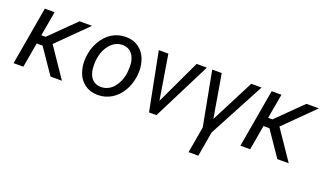

<svg xmlns="http://www.w3.org/2000/svg" viewBox="-74 -987 2753 1639"><g transform="rotate(20 1302.5 -167.5)"><path d="M357.4 0H460.9L279.3 -267.6L542.5 -528.3H429.2L202.1 -304.7H163.1L202.6 -528.3H113.8L22 0H110.8L149.9 -225.1H203.6Z M853 -538.1C850.6 -538.1 848.1 -538.1 845.7 -538.1C801.8 -538.1 760.7 -526.4 722.7 -503.4C685.1 -480 653.8 -446.3 628.9 -402.8C604 -359.4 589.4 -310.1 584.5 -255.4C583.5 -244.6 583 -233.9 583 -223.1C583 -187 589.4 -151.4 602.5 -115.2C615.7 -79.6 638.2 -49.8 669.9 -26.4C701.7 -2.9 739.3 9.3 783.2 9.8C785.6 9.8 788.1 9.8 790.5 9.8C834 9.8 874.5 -1.5 912.1 -23.9C949.7 -46.4 981 -78.6 1005.4 -120.1C1029.8 -161.6 1044.9 -208 1051.3 -259.3L1052.2 -270C1053.2 -281.7 1054.2 -293.5 1054.2 -305.2C1054.2 -340.3 1047.4 -376.5 1034.2 -412.6C1021 -448.7 998.5 -478.5 966.8 -502C935.1 -525.4 897.5 -537.6 853 -538.1ZM674.3 -266.1C681.6 -325.7 701.2 -373.5 732.9 -410.2C764.2 -446.3 802.2 -464.4 846.2 -464.4C847.2 -464.4 848.6 -464.4 849.6 -464.4C915.5 -461.9 956.5 -413.6 964.4 -335C964.8 -327.1 965.3 -318.4 965.3 -309.1C965.3 -294.4 964.4 -277.8 962.9 -259.3C958 -221.2 947.3 -186.5 930.2 -155.3C896.5 -92.8 846.2 -63.5 792 -63.5C790 -63.5 788.6 -63.5 786.6 -63.5C720.7 -65.4 679.7 -114.3 673.3 -190.9C672.4 -202.1 671.9 -212.9 671.9 -223.6C671.9 -234.4 672.4 -244.6 673.3 -254.9Z M1235.8 -528.3H1148.9L1252.4 0H1319.8L1585.9 -528.3H1492.7L1302.2 -123.5Z M1720.7 -528.3H1634.3L1727.1 -36.6L1685.5 203.1H1773.9L1813 -22.5L2082.5 -528.3H1988.8L1787.6 -135.7Z M2418 0H2521.5L2339.8 -267.6L2603 -528.3H2489.7L2262.7 -304.7H2223.6L2263.2 -528.3H2174.3L2082.5 0H2171.4L2210.4 -225.1H2264.2Z"/></g></svg>

Font: Roboto
Style: Italic
Weight: 400
Italic angle: -12°
Designer: Google
Version: Version 2.137; 2017